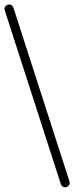

<svg xmlns="http://www.w3.org/2000/svg" viewBox="-34 -763 325 838"><path d="M25 -728 269 28Q273 40 265 48Q257 56 246 54Q235 52 231 39L-13 -717Q-17 -729 -9 -737Q-1 -745 10 -743Q21 -741 25 -728Z"/></svg>

Font: SN Pro Thin
Style: Regular
Weight: 200
Designer: Tobias Whetton
Foundry: Supernotes
Version: Version 1.003;Glyphs 3.3 (3324)